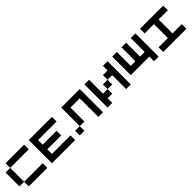

<svg xmlns="http://www.w3.org/2000/svg" viewBox="673 -3228 5856 5856"><g transform="rotate(-45 3600.5 -300.0)"><path d="M1000 200.2H200.2V0H1000ZM0 -600.1H200.2V0H0ZM1000 -799.8V-600.1H200.2V-799.8Z M2200.2 -600.1H1400.4V-399.9H2000V-200.2H1400.4V0H2200.2V200.2H1200.2V-799.8H2200.2Z M2600.6 200.2H2400.4V0H2600.6ZM3400.4 200.2H3200.2V-600.1H2800.3V0H2600.6V-799.8H3400.4Z M3800.8 0V200.2H3600.6V-799.8H3800.8V-199.7H4000.5V0ZM4200.7 -199.7H4000.5V-399.9H4200.7ZM4600.6 200.2H4400.4V-399.9H4200.7V-600.1H4400.4V-799.8H4600.6Z M4800.8 -799.8H5001V-199.7H5200.7V-799.8H5400.9V-199.7H5600.6V-799.8H5800.8V200.2H5600.6V0H4800.8Z M6601.1 -600.1V0H7001V200.2H6001V0H6400.9V-600.1H6001V-799.8H7001V-600.1Z"/></g></svg>

Font: QuinqueFive
Style: Regular
Weight: 400
Monospace: yes
Designer: GGBotNet
Foundry: GGBotNet
Version: 1.1